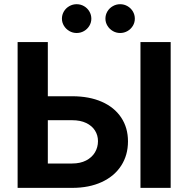

<svg xmlns="http://www.w3.org/2000/svg" viewBox="-20 -911 944 931"><path d="M600.6 -225.6Q600.6 -158.7 567.6 -107.7Q534.7 -56.6 473.4 -28.3Q412.1 0 330.1 0H65.4V-707H211.9V-444.3H330.1Q412.6 -444.3 473.6 -417.5Q534.7 -390.6 567.6 -341.1Q600.6 -291.5 600.6 -225.6ZM330.1 -118.2Q369.1 -118.2 397.5 -132.8Q425.8 -147.5 440.4 -172.1Q455.1 -196.8 455.1 -226.6Q455.1 -255.4 440.4 -278.3Q425.8 -301.3 397.7 -314.7Q369.6 -328.1 330.1 -328.1H211.9V-118.2ZM807.6 0H661.1V-707H807.6ZM280.3 -820.3Q280.3 -839.4 289.8 -855.5Q299.3 -871.6 315.9 -881.1Q332.5 -890.6 351.6 -890.6Q371.1 -890.6 387.5 -881.1Q403.8 -871.6 413.3 -855.5Q422.9 -839.4 422.9 -820.3Q422.9 -801.8 413.3 -785.9Q403.8 -770 387.5 -760.5Q371.1 -751 351.6 -751Q332.5 -751 316.2 -760.5Q299.8 -770 290 -786.1Q280.3 -802.2 280.3 -820.3ZM491.2 -820.3Q491.2 -839.4 500.7 -855.5Q510.3 -871.6 526.9 -881.1Q543.5 -890.6 562.5 -890.6Q582 -890.6 598.4 -881.1Q614.7 -871.6 624.3 -855.5Q633.8 -839.4 633.8 -820.3Q633.8 -801.8 624.3 -785.9Q614.7 -770 598.4 -760.5Q582 -751 562.5 -751Q543.5 -751 527.1 -760.5Q510.7 -770 501 -786.1Q491.2 -802.2 491.2 -820.3Z"/></svg>

Font: Pretendard JP
Style: Bold
Weight: 700
Designer: Base glyphs from Inter by Rasmus Andersson; Hangeul glyphs from Noto Sans CJK(Source Han Sans) by Jang Soo-young and Kan
Foundry: Kil Hyung-jin
Version: Version 1.309